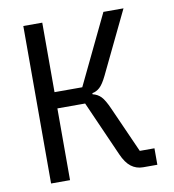

<svg xmlns="http://www.w3.org/2000/svg" viewBox="-79 -768 758 838"><g transform="rotate(-10 300.0 -349.0)"><path d="M80 -698H164V-390H287L435 -698H524L391 -422Q374 -387 359 -373.5Q344 -360 326 -357V-352Q348 -347 363 -331.5Q378 -316 396 -275L486 -73H551V0H488Q458 0 435 -17.5Q412 -35 395 -74L287 -318H164V0H80Z"/></g></svg>

Font: IBM Plaex Mono
Style: Regular
Weight: 400
Designer: Mike Abbink, Paul van der Laan, Pieter van Rosmalen
Foundry: Bold Monday
Version: Version 2.003